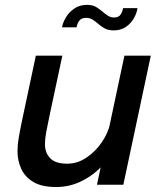

<svg xmlns="http://www.w3.org/2000/svg" viewBox="-20 -760 648 790"><path d="M211 9.5Q152 9.5 117.2 -11.2Q82.5 -32 67.2 -65.8Q52 -99.5 52 -137.5Q52 -164 56.8 -192Q61.5 -220 71 -265.5L127.5 -531H236.5L184 -285Q175 -243 170 -215.5Q165 -188 165 -166.5Q165 -131.5 186.5 -109Q208 -86.5 256.5 -86.5Q299 -86.5 336.2 -111.8Q373.5 -137 399.5 -175.5Q425.5 -214 433.5 -253.5L480 -228Q470.5 -182 446.2 -139.5Q422 -97 386 -63.2Q350 -29.5 305.5 -10Q261 9.5 211 9.5ZM379 0 492 -531H600.5L487.5 0ZM545.5 -726.5Q543.5 -708 532 -686.8Q520.5 -665.5 499.5 -650.2Q478.5 -635 448 -635Q424 -635 408.2 -644.5Q392.5 -654 381.5 -664Q372 -672.5 360.8 -679.5Q349.5 -686.5 334 -686.5Q314.5 -686.5 306 -674.5Q297.5 -662.5 295 -647.5H235Q238.5 -667 251.2 -688.5Q264 -710 286 -725Q308 -740 338 -740Q361.5 -740 376.2 -730.8Q391 -721.5 401.5 -712.5Q412 -703 423.8 -695.5Q435.5 -688 449 -688Q468 -688 476 -699.8Q484 -711.5 486.5 -726.5Z"/></svg>

Font: Epilogue Medium
Style: Italic
Weight: 500
Italic angle: -12°
Designer: Tyler Finck
Foundry: Etcetera Type Co
Version: Version 2.112